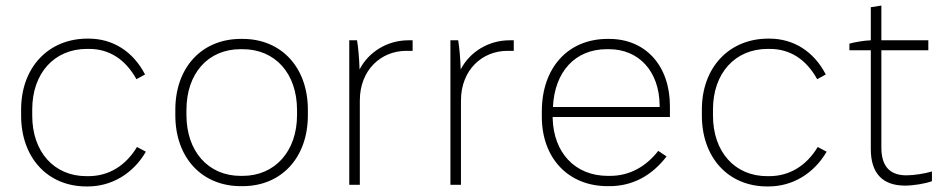

<svg xmlns="http://www.w3.org/2000/svg" viewBox="-20 -665 3415 691"><path d="M291 6H296C382 6 459 -40 505 -119L473 -136C432 -68 371 -31 298 -31H291C175 -31 96 -118 96 -249V-271C96 -401 175 -489 293 -489H300C373 -489 431 -452 471 -380L502 -397C459 -480 386 -526 299 -526H295C154 -526 56 -422 56 -271V-249C56 -98 151 6 291 6Z M847 5H853C993 5 1088 -98 1088 -250V-270C1088 -422 993 -525 853 -525H847C706 -525 611 -422 611 -270V-250C611 -98 706 5 847 5ZM846 -32C729 -32 651 -121 651 -251V-269C651 -400 728 -488 846 -488H853C971 -488 1049 -400 1049 -269V-251C1049 -121 970 -32 853 -32Z M1237 0H1275V-303C1275 -414 1352 -482 1442 -482C1447 -482 1460 -482 1465 -482V-520H1450C1375 -520 1307 -479 1274 -415C1273 -455 1269 -496 1265 -520H1237Z M1601 0H1639V-303C1639 -414 1716 -482 1806 -482C1811 -482 1824 -482 1829 -482V-520H1814C1739 -520 1671 -479 1638 -415C1637 -455 1633 -496 1629 -520H1601Z M2167 5H2173C2257 5 2326 -33 2379 -102L2349 -122C2306 -67 2248 -32 2175 -32H2168C2049 -32 1972 -116 1969 -240V-244H2391V-283C2391 -428 2304 -525 2172 -525H2167C2024 -525 1930 -421 1930 -264V-245C1930 -96 2025 5 2167 5ZM1970 -280C1976 -407 2050 -488 2164 -488H2171C2280 -488 2352 -408 2354 -288V-280Z M2741 6H2746C2832 6 2909 -40 2955 -119L2923 -136C2882 -68 2821 -31 2748 -31H2741C2625 -31 2546 -118 2546 -249V-271C2546 -401 2625 -489 2743 -489H2750C2823 -489 2881 -452 2921 -380L2952 -397C2909 -480 2836 -526 2749 -526H2745C2604 -526 2506 -422 2506 -271V-249C2506 -98 2601 6 2741 6Z M3237 3C3268 3 3310 -4 3334 -13V-48C3309 -40 3268 -34 3242 -34C3183 -34 3152 -66 3152 -134V-484H3321V-520H3152V-645L3114 -639V-520C3088 -519 3055 -513 3037 -508V-484H3114V-128C3114 -42 3156 3 3237 3Z"/></svg>

Font: Fixel Text ExtraLight
Style: Regular
Weight: 200
Width: 4
Designer: AlfaBravo + MacPaw
Foundry: Kyrylo Tkachov, Marchela Mozhyna, Serhii Makarenko, Maria Weinstein, Zakhar Kryvoshyya
Version: Version 1.211